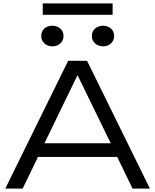

<svg xmlns="http://www.w3.org/2000/svg" viewBox="-20 -1107 911 1127"><path d="M380 -750 11 0H113L203 -186H668L758 0H860L491 -750ZM241 -266 435 -666 630 -266ZM287 -835C325 -835 353 -861 353 -896C353 -931 325 -956 287 -956C249 -956 222 -931 222 -896C222 -861 249 -835 287 -835ZM585 -835C623 -835 650 -861 650 -896C650 -931 623 -956 585 -956C547 -956 519 -931 519 -896C519 -861 547 -835 585 -835ZM641 -1020V-1087H231V-1020Z"/></svg>

Font: Bounded Light
Style: Regular
Weight: 300
Designer: Vlad Churkin
Version: Version 3.0